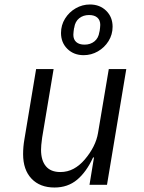

<svg xmlns="http://www.w3.org/2000/svg" viewBox="-20 -824 640 856"><path d="M399 -122H395Q365 -57 323.5 -22.5Q282 12 223 12Q158 12 120.5 -27.5Q83 -67 83 -137Q83 -170 89 -204L141 -516H219L168 -211L167 -203Q163 -175 163 -156Q163 -109 184.5 -83Q206 -57 249 -57Q281 -57 308 -71.5Q335 -86 358 -113Q407 -171 417 -231L465 -516H543L457 0H379ZM252 -677Q252 -712 270 -741Q288 -770 317.5 -787Q347 -804 381 -804Q425 -804 453.5 -776Q482 -748 482 -705Q482 -670 464 -641Q446 -612 416.5 -595Q387 -578 353 -578Q309 -578 280.5 -606Q252 -634 252 -677ZM423 -681Q423 -682 423 -682.5Q423 -683 424 -684Q425 -692 426 -699.5Q427 -707 427 -713Q427 -734 414 -745.5Q401 -757 377 -757Q351 -757 333 -742.5Q315 -728 311 -701Q311 -700 311 -699.5Q311 -699 310 -698Q309 -690 308 -682.5Q307 -675 307 -669Q307 -648 320 -636.5Q333 -625 357 -625Q383 -625 401 -639.5Q419 -654 423 -681Z"/></svg>

Font: iA Writer Mono V
Style: Regular
Weight: 400
Italic angle: -9.5°
Designer: Mike Abbink, Paul van der Laan, Pieter van Rosmalen
Foundry: Bold Monday
Version: Version 2.000